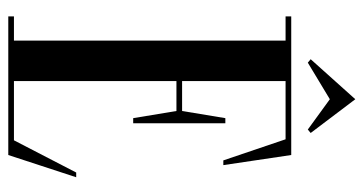

<svg xmlns="http://www.w3.org/2000/svg" viewBox="-232 -666 898 475"><g transform="rotate(90 217.5 -429.0)"><path d="M301 -741 309.5 -748.1 226 -858.5 127 -748.1 135.5 -741 226 -795.5ZM327.6 -14H181V-416H255.1L272.8 -309H285.5V-537H272.8L255.1 -430H181V-686H325.1L377.3 -532H389L364 -700H21V-686H81V-14H21V0H364L419 -168H407.3Z"/></g></svg>

Font: Picaflor 36 pt
Style: Regular
Weight: 400
Designer: Ariel Martín Pérez
Foundry: Tunera Type Foundry
Version: Version 1.000;hotconv 1.0.109;makeotfexe 2.5.65596